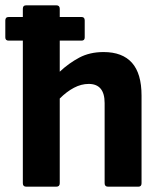

<svg xmlns="http://www.w3.org/2000/svg" viewBox="-24 -703 610 723"><path d="M75 0Q62 0 62 -13V-550H9Q-4 -550 -4 -562V-626Q-4 -639 9 -639H62V-670Q62 -683 75 -683H188Q201 -683 201 -670V-639H283Q295 -639 295 -626V-562Q295 -550 283 -550H201V-433Q235 -465 274.5 -486Q314 -507 366 -507Q437 -507 473 -466.5Q509 -426 509 -343V-13Q509 0 497 0H383Q370 0 370 -13V-315Q370 -387 310 -387Q282 -387 254.5 -372.5Q227 -358 201 -332V-13Q201 0 188 0Z"/></svg>

Font: Sofia Sans ExtraBold
Style: Regular
Weight: 800
Designer: Botio Nikoltchev, Ani Petrova
Foundry: lettersoup
Version: Version 4.101; ttfautohint (v1.8.4.7-5d5b)